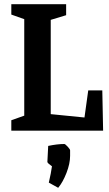

<svg xmlns="http://www.w3.org/2000/svg" viewBox="-20 -626 522 920"><path d="M34.2 0V-49.8L96.2 -71.8V-534.2L34.2 -556.2V-606H296.9V-553.2L223.1 -530.8V-79.1L384.8 -63L402.8 -192.9H470.2L474.1 0ZM258.8 273.9 213.9 249Q224.6 203.6 229 170.9Q207 155.3 207 149.9L210.9 73.2Q254.4 64 288.1 64Q292.5 64 304.2 76.7Q315.9 89.4 315.9 94.2V121.1Q315.9 157.7 298.6 202.4Q281.2 247.1 258.8 273.9Z"/></svg>

Font: Grenze SemiBold
Style: Regular
Weight: 600
Designer: Renata Polastri
Foundry: Omnibus-Type
Version: Version 1.002;PS 001.002;hotconv 1.0.88;makeotf.lib2.5.64775